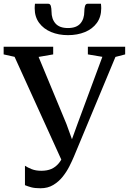

<svg xmlns="http://www.w3.org/2000/svg" viewBox="-34 -993 690 1027"><path d="M182.5 14Q152 14 133 8.8Q114 3.5 99.5 -2.5V-106.5Q113.5 -97 135.5 -88.2Q157.5 -79.5 187 -79.5Q218 -79.5 240.5 -89.2Q263 -99 279.8 -119Q296.5 -139 308.5 -169L304.5 -116L44 -689L-14.5 -702V-743H250.5V-702L172.5 -688.5L321.5 -329.5L366 -206.5L336 -207L380.5 -330L513.5 -689L436 -702V-743H635.5V-702L583.5 -688.5L361 -154.5Q351.5 -132 337 -103.2Q322.5 -74.5 301.5 -48Q280.5 -21.5 251.2 -3.8Q222 14 182.5 14ZM223.5 -973Q235 -973 238.2 -960Q241.5 -947 241.5 -932Q241.5 -891.5 263 -867.2Q284.5 -843 329.5 -843Q374.5 -843 395.8 -867.2Q417 -891.5 417 -932Q417 -947 420.5 -960Q424 -973 435 -973H506Q506.5 -967.5 507 -961.2Q507.5 -955 507.5 -949Q507.5 -902.5 484 -870.2Q460.5 -838 420.2 -821.5Q380 -805 329.5 -805Q279.5 -805 239.2 -821.8Q199 -838.5 175.2 -870.8Q151.5 -903 151.5 -949Q151.5 -955 152 -961.2Q152.5 -967.5 153 -973Z"/></svg>

Font: Merriweather 60pt Medium
Style: Regular
Weight: 500
Version: Version 2.100